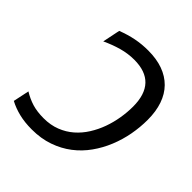

<svg xmlns="http://www.w3.org/2000/svg" viewBox="-179 -773 908 908"><g transform="rotate(45 275.0 -319.0)"><path d="M134.8 -614.3Q176.3 -630.4 215.6 -638.2Q254.9 -646 297.9 -646Q353.5 -646 396.2 -630.6Q439 -615.2 468.3 -585.4Q497.6 -555.7 512.7 -512Q527.8 -468.3 527.8 -412.1Q527.8 -362.8 518.6 -312.7Q509.3 -262.7 490.2 -216.1Q471.2 -169.4 442.1 -128.7Q413.1 -87.9 373.5 -57.6Q334 -27.3 283.7 -9.8Q233.4 7.8 171.9 7.8Q124.5 7.8 86.7 -1.5Q48.8 -10.7 16.6 -27.8L33.7 -108.4Q64.5 -89.4 97.4 -79.3Q130.4 -69.3 174.3 -69.3Q220.2 -69.3 257.6 -84Q294.9 -98.6 323.7 -123.8Q352.5 -148.9 373.5 -182.4Q394.5 -215.8 408 -253.2Q421.4 -290.5 428 -330.1Q434.6 -369.6 434.6 -407.2Q434.6 -568.4 281.7 -568.4Q240.2 -568.4 199.2 -556.9Q158.2 -545.4 116.7 -525.9Z"/></g></svg>

Font: Code New Roman
Style: Italic
Weight: 400
Italic angle: -11°
Monospace: yes
Designer: Sam Radian
Foundry: Code New Roman
Version: Version 1.508 October 19, 2014